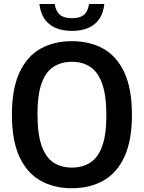

<svg xmlns="http://www.w3.org/2000/svg" viewBox="-20 -962 742 991"><path d="M351 9.5Q258 9.5 188.5 -29.8Q119 -69 80.2 -152.8Q41.5 -236.5 41.5 -370Q41.5 -503.5 80.2 -587.2Q119 -671 188.5 -710.2Q258 -749.5 351 -749.5Q444.5 -749.5 514 -710.2Q583.5 -671 622.2 -587.2Q661 -503.5 661 -370Q661 -236.5 622.2 -152.8Q583.5 -69 513.8 -29.8Q444 9.5 351 9.5ZM351 -97Q406 -97 446 -122.8Q486 -148.5 507.5 -207.8Q529 -267 529 -367Q529 -470 507.2 -530.5Q485.5 -591 445.8 -617Q406 -643 351 -643Q296.5 -643 256.5 -617.5Q216.5 -592 195 -532.8Q173.5 -473.5 173.5 -373Q173.5 -269.5 195 -209.2Q216.5 -149 256.2 -123Q296 -97 351 -97ZM351.5 -802.5Q300.5 -802.5 264.5 -819Q228.5 -835.5 208.2 -866.8Q188 -898 183.5 -941.5H262.5Q268 -904 289 -886Q310 -868 351.5 -868Q393 -868 413.8 -886Q434.5 -904 439.5 -941.5H518.5Q514 -897.5 494 -866.5Q474 -835.5 438.2 -819Q402.5 -802.5 351.5 -802.5Z"/></svg>

Font: Encode Sans SC SemiCondensed SemiBold
Style: Regular
Weight: 600
Width: 4
Designer: Multiple Designers
Foundry: Impallari Type
Version: Version 3.002